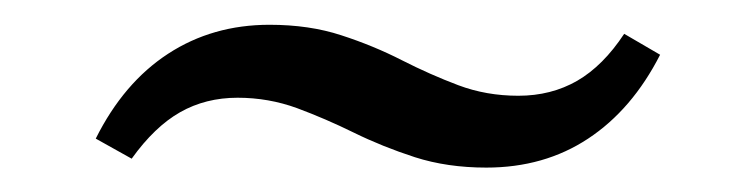

<svg xmlns="http://www.w3.org/2000/svg" viewBox="-20 -320 591 155"><path d="M372.6 -184.7Q341.1 -184.7 314.9 -193.1Q288.7 -201.6 265.7 -212.9Q242.7 -224.2 219.8 -232.7Q196.8 -241.1 171.8 -241.1Q146 -241.1 125.4 -229.4Q104.8 -217.7 86.3 -191.9L57.3 -208.1Q79.8 -253.2 115.7 -276.6Q151.6 -300 197.6 -300Q229.8 -300 255.6 -291.5Q281.5 -283.1 304.4 -271.4Q327.4 -259.7 350 -251.2Q372.6 -242.7 398.4 -242.7Q425 -242.7 446 -254.8Q466.9 -266.9 483.9 -292.7L512.9 -275.8Q490.3 -231.5 454.8 -208.1Q419.4 -184.7 372.6 -184.7Z"/></svg>

Font: Playfair 9pt
Style: Italic
Weight: 400
Italic angle: -15.6°
Designer: Claus Eggers Sørensen
Foundry: Claus Eggers Sørensen
Version: Version 2.001;gftools[0.9.30]